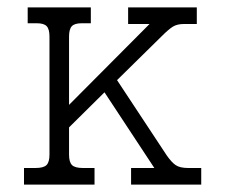

<svg xmlns="http://www.w3.org/2000/svg" viewBox="-20 -500 610 520"><path d="M45 -45H76Q98 -45 106 -53Q114 -61 114 -81V-401Q114 -421 106.5 -429Q99 -437 80 -437H55V-480H226V-437H201Q182 -437 174.5 -429Q167 -421 167 -401V-216L385 -435H327V-480H513V-435H478Q460 -435 448.5 -428Q437 -421 418 -402L297 -283L431 -80Q444 -61 455.5 -53Q467 -45 490 -45H525V0H335V-45H398L263 -250L167 -155V-81Q167 -61 175 -53Q183 -45 205 -45H236V0H45Z"/></svg>

Font: Pridi ExtraLight
Style: Regular
Weight: 275
Designer: Katatrad Team
Foundry: CadsonDemak
Version: Version 1.001